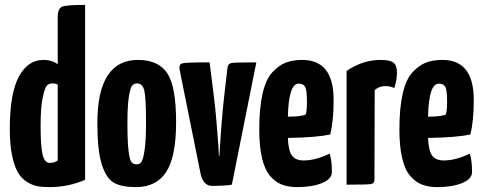

<svg xmlns="http://www.w3.org/2000/svg" viewBox="-20 -755 1977 785"><path d="M216 -686Q216 -721 235 -728Q254 -735 328 -735V-20Q260 10 182 10Q153 10 132 6Q111 2 88.5 -12.5Q66 -27 52 -52Q38 -77 29 -121Q20 -165 20 -227Q20 -373 57 -441.5Q94 -510 157 -510Q194 -510 216 -492ZM216 -409Q208 -414 195 -414Q182 -414 173 -406.5Q164 -399 155 -358Q146 -317 146 -241Q146 -154 154.5 -121.5Q163 -89 183 -89Q203 -89 216 -99Z M378 -251Q378 -510 544 -510Q628 -510 664 -455.5Q700 -401 700 -255Q700 -114 659.5 -52Q619 10 536 10Q477 10 445.5 -8Q414 -26 396 -83.5Q378 -141 378 -251ZM501 -252Q501 -177 505.5 -139Q510 -101 517.5 -92Q525 -83 539 -83Q550 -83 557.5 -92Q565 -101 571 -140.5Q577 -180 577 -252Q577 -356 570 -385Q563 -414 540 -414Q527 -414 519.5 -404Q512 -394 506.5 -357Q501 -320 501 -252Z M715 -467Q710 -492 725.5 -496Q741 -500 837 -500L855 -356Q860 -318 865 -258Q870 -198 873 -158L875 -117H877Q886 -270 896 -356L910 -478Q912 -495 927 -497.5Q942 -500 1028 -500L928 0Q899 5 847 5Q811 5 800 -45Z M1222 -99Q1270 -99 1328 -127Q1337 -97 1337 -52Q1337 -23 1296.5 -6.5Q1256 10 1195 10Q1159 10 1132 -0.5Q1105 -11 1083.5 -36.5Q1062 -62 1051 -109.5Q1040 -157 1040 -226Q1040 -313 1053.5 -372Q1067 -431 1093.5 -459.5Q1120 -488 1148.5 -499Q1177 -510 1216 -510Q1344 -510 1344 -347Q1344 -260 1330 -205Q1273 -193 1157 -191Q1159 -141 1173 -120Q1187 -99 1222 -99ZM1201 -413Q1160 -413 1157 -278Q1211 -278 1230 -287Q1235 -302 1235 -339Q1235 -385 1228 -399Q1221 -413 1201 -413Z M1397 -465Q1463 -510 1536 -510Q1575 -510 1589 -498.5Q1603 -487 1603 -460Q1603 -426 1592 -395Q1576 -403 1555 -403Q1531 -403 1512 -387L1511 -20Q1511 -5 1496.5 -2.5Q1482 0 1397 0Z M1795 -99Q1843 -99 1901 -127Q1910 -97 1910 -52Q1910 -23 1869.5 -6.5Q1829 10 1768 10Q1732 10 1705 -0.5Q1678 -11 1656.5 -36.5Q1635 -62 1624 -109.5Q1613 -157 1613 -226Q1613 -313 1626.5 -372Q1640 -431 1666.5 -459.5Q1693 -488 1721.5 -499Q1750 -510 1789 -510Q1917 -510 1917 -347Q1917 -260 1903 -205Q1846 -193 1730 -191Q1732 -141 1746 -120Q1760 -99 1795 -99ZM1774 -413Q1733 -413 1730 -278Q1784 -278 1803 -287Q1808 -302 1808 -339Q1808 -385 1801 -399Q1794 -413 1774 -413Z"/></svg>

Font: Yanone Kaffeesatz Bold
Style: Regular
Weight: 700
Designer: Yanone (Cyrillic: Daniel Pouzeot)
Foundry: Yanone
Version: Version 1.003;PS 001.003;hotconv 1.0.88;makeotf.lib2.5.64775